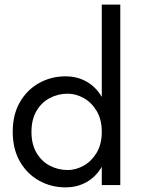

<svg xmlns="http://www.w3.org/2000/svg" viewBox="-20 -800 610 830"><path d="M35 -230Q35 -305 66 -358.5Q97 -412 149 -441Q201 -470 263 -470Q314 -470 354.5 -447Q395 -424 420 -381V-780H500V0H420V-79Q395 -36 354.5 -13Q314 10 263 10Q201 10 149 -19Q97 -48 66 -102Q35 -156 35 -230ZM116 -230Q116 -177 137.5 -140Q159 -103 195 -84Q231 -65 273 -65Q308 -65 342 -84Q376 -103 398 -140Q420 -177 420 -230Q420 -283 398 -320Q376 -357 342 -376Q308 -395 273 -395Q231 -395 195 -376Q159 -357 137.5 -320Q116 -283 116 -230Z"/></svg>

Font: Jost*
Style: Regular
Weight: 400
Version: Version 3.7